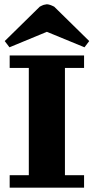

<svg xmlns="http://www.w3.org/2000/svg" viewBox="-20 -873 436 893"><path d="M371 -615V-557H282V-58H371V0H25V-58H114V-557H25V-615ZM165 -842Q176 -848 185 -851Q186 -851 187 -851L192 -852Q194 -853 195 -853H199Q202 -853 204.5 -852.5Q207 -852 209 -851Q210 -851 211 -851Q220 -848 232 -842L395 -682L373 -653L198 -725L24 -653L2 -682Z"/></svg>

Font: Bigshot One
Style: Regular
Weight: 400
Designer: Gesine Todt
Foundry: Gesine Todt
Version: Version 1.001